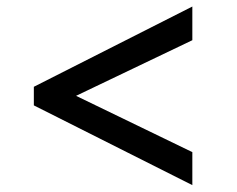

<svg xmlns="http://www.w3.org/2000/svg" viewBox="-20 -568 706 573"><path d="M554 -15.5 81 -253.5V-309L554 -548.5V-448L207 -282L554 -114Z"/></svg>

Font: Merriweather 48pt Black
Style: Regular
Weight: 900
Version: Version 2.100